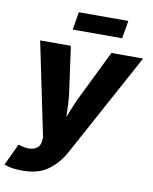

<svg xmlns="http://www.w3.org/2000/svg" viewBox="-123 -819 879 1102"><g transform="rotate(10 317.0 -268.0)"><path d="M-22.5 191.4 37.1 64.9 58.1 70.8Q102.5 83 133.1 69.1Q163.6 55.2 166 22.9L168.5 1L55.2 -545.9H234.4L271 -281.2Q275.9 -246.1 277.1 -210.9Q278.3 -175.8 279.3 -138.7Q293.5 -175.8 308.6 -211.2Q323.7 -246.6 340.8 -281.2L470.7 -545.9H655.3L327.6 56.6Q291.5 123 234.6 165.5Q177.7 208 84.5 208Q17.6 208 -22.5 191.4ZM534.2 -743.7 516.6 -639.6H228.5L246.1 -743.7Z"/></g></svg>

Font: Inter Extra Bold
Style: Italic
Weight: 800
Italic angle: -9.39999°
Designer: Rasmus Andersson
Foundry: rsms
Version: Version 4.000;git-3c8e0fc